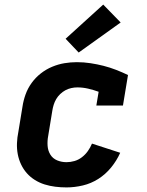

<svg xmlns="http://www.w3.org/2000/svg" viewBox="-20 -809 640 837"><path d="M270 8Q245 8 221 5Q197 2 174.5 -5Q152 -12 132 -24.5Q112 -37 97 -54Q82 -71 72 -92Q62 -113 57.5 -136.5Q53 -160 54 -185Q55 -210 60 -234L78 -344Q82 -371 91.5 -397.5Q101 -424 118 -447.5Q135 -471 158 -489Q181 -507 207.5 -518Q234 -529 261 -533.5Q288 -538 315 -538Q345 -538 374.5 -533.5Q404 -529 431.5 -522Q459 -515 486 -504.5Q513 -494 538 -482L516 -349H400L410 -409Q388 -417 364.5 -422.5Q341 -428 317 -428Q304 -428 290.5 -425Q277 -422 265 -415.5Q253 -409 242.5 -399Q232 -389 225 -377Q218 -365 214 -352Q210 -339 208 -326L190 -216Q186 -195 187.5 -173.5Q189 -152 199.5 -135Q210 -118 229 -110Q248 -102 270 -102Q287 -102 304.5 -107Q322 -112 337 -123.5Q352 -135 363 -150.5Q374 -166 381 -183L504 -143Q489 -109 464.5 -79Q440 -49 408.5 -29Q377 -9 341 -0.5Q305 8 270 8ZM323 -580 266 -640 430 -789 506 -711Z"/></svg>

Font: Iosevka Slab XBdEx
Style: Italic
Weight: 800
Width: 7
Italic angle: -9°
Monospace: yes
Designer: Belleve Invis
Foundry: Belleve Invis
Version: Version 11.1.1; ttfautohint (v1.8.3)